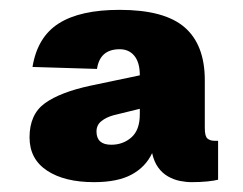

<svg xmlns="http://www.w3.org/2000/svg" viewBox="-20 -746 493 390"><path d="M171 -376Q111 -376 75.5 -399.5Q40 -423 40 -467Q40 -514 71.5 -536.5Q103 -559 164 -572L264 -593Q264 -619 253 -632.5Q242 -646 223 -646Q183 -646 177 -606L46 -610Q56 -671 99.5 -698.5Q143 -726 223 -726Q314 -726 355 -690.5Q396 -655 396 -583V-486Q396 -469 401.5 -464.5Q407 -460 416 -460H423V-381Q416 -379 401.5 -377.5Q387 -376 369 -376Q358 -376 345.5 -378.5Q333 -381 321.5 -387.5Q310 -394 301.5 -405.5Q293 -417 289 -435Q276 -407 247.5 -391.5Q219 -376 171 -376ZM206 -452Q230 -452 247 -467Q264 -482 264 -514V-525L211 -512Q196 -508 186 -500Q176 -492 176 -479Q176 -452 206 -452Z"/></svg>

Font: Geist Black
Style: Regular
Weight: 400
Designer: Basement.studio, Andrés Briganti, Mateo Zaragoza
Foundry: Basement.studio, Vercel, Andrés Briganti, Guido Ferreyra, Mateo Zaragoza
Version: Version 1.401